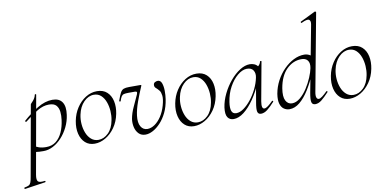

<svg xmlns="http://www.w3.org/2000/svg" viewBox="-148 -997 3121 1544"><g transform="rotate(-10 1413.0 -225.5)"><path d="M-55 275Q-59 276 -60 270Q-61 264 -57 263Q-34 259 -22.5 253Q-11 247 -5 231.5Q1 216 6 185L108 -386Q108 -389 114 -395Q120 -401 128 -410Q136 -419 143 -431Q150 -443 153 -458Q154 -462 159.5 -461Q165 -460 164 -456L51 178Q44 219 56 232Q68 245 111 239Q115 237 116.5 243Q118 249 113 250ZM145 1Q105 1 88 -2Q71 -5 57 -8L67 -58Q86 -45 110.5 -36Q135 -27 171 -27Q218 -27 250.5 -52Q283 -77 303 -121Q323 -165 330 -220Q335 -255 331.5 -287Q328 -319 310 -339.5Q292 -360 250 -360Q203 -360 156.5 -332Q110 -304 48 -255Q45 -254 41 -258.5Q37 -263 40 -264Q99 -317 162 -355Q225 -393 285 -393Q340 -393 364 -357Q388 -321 378 -253Q371 -202 348.5 -156Q326 -110 293.5 -74.5Q261 -39 222.5 -19Q184 1 145 1Z M560 14Q514 14 483.5 -13.5Q453 -41 441.5 -88Q430 -135 441 -193Q452 -251 482.5 -297.5Q513 -344 556.5 -371.5Q600 -399 649 -399Q700 -399 731 -370.5Q762 -342 772 -295Q782 -248 771 -193Q759 -131 726 -84Q693 -37 649 -11.5Q605 14 560 14ZM595 -11Q639 -11 676 -47Q713 -83 725 -149Q732 -184 729.5 -223Q727 -262 714.5 -296.5Q702 -331 678.5 -353Q655 -375 620 -375Q575 -375 537.5 -337Q500 -299 487 -236Q479 -199 482 -160Q485 -121 498.5 -87Q512 -53 536.5 -32Q561 -11 595 -11Z M975 13Q941 13 920 -8.5Q899 -30 891.5 -63Q884 -96 889 -130Q897 -176 920 -225Q943 -274 962 -317Q968 -331 965 -336.5Q962 -342 951 -342H899Q873 -342 860 -338.5Q847 -335 839.5 -323.5Q832 -312 824 -287Q822 -283 816.5 -285Q811 -287 813 -292Q828 -335 839 -355Q850 -375 866 -381Q882 -387 911 -387H999Q1008 -387 1009.5 -385Q1011 -383 1007 -375Q983 -320 961 -259Q939 -198 933 -149Q926 -92 944.5 -60.5Q963 -29 998 -29Q1028 -29 1058 -49.5Q1088 -70 1112.5 -107Q1137 -144 1151 -194Q1165 -244 1161.5 -272.5Q1158 -301 1148 -314Q1138 -327 1133 -331Q1129 -335 1119.5 -343.5Q1110 -352 1110 -366Q1110 -383 1122.5 -389.5Q1135 -396 1145 -396Q1168 -396 1177.5 -370.5Q1187 -345 1187.5 -308.5Q1188 -272 1183 -239Q1174 -179 1151.5 -132.5Q1129 -86 1098.5 -53.5Q1068 -21 1036 -4Q1004 13 975 13Z M1372 14Q1326 14 1295.5 -13.5Q1265 -41 1253.5 -88Q1242 -135 1253 -193Q1264 -251 1294.5 -297.5Q1325 -344 1368.5 -371.5Q1412 -399 1461 -399Q1512 -399 1543 -370.5Q1574 -342 1584 -295Q1594 -248 1583 -193Q1571 -131 1538 -84Q1505 -37 1461 -11.5Q1417 14 1372 14ZM1407 -11Q1451 -11 1488 -47Q1525 -83 1537 -149Q1544 -184 1541.5 -223Q1539 -262 1526.5 -296.5Q1514 -331 1490.5 -353Q1467 -375 1432 -375Q1387 -375 1349.5 -337Q1312 -299 1299 -236Q1291 -199 1294 -160Q1297 -121 1310.5 -87Q1324 -53 1348.5 -32Q1373 -11 1407 -11Z M1695 13Q1663 13 1646.5 -11Q1630 -35 1637 -91Q1645 -146 1671.5 -200.5Q1698 -255 1735.5 -300Q1773 -345 1815.5 -372Q1858 -399 1897 -399Q1915 -399 1932 -392.5Q1949 -386 1961 -371Q1973 -356 1975 -332L1937 -357Q1948 -359 1964 -373.5Q1980 -388 1983 -407Q1985 -410 1990.5 -409Q1996 -408 1995 -406L1937 -89Q1927 -28 1953 -28Q1965 -28 1983 -41.5Q2001 -55 2023 -77Q2026 -80 2030 -76Q2034 -72 2031 -69Q1998 -32 1971.5 -11.5Q1945 9 1919 9Q1896 9 1890.5 -12.5Q1885 -34 1895 -89L1919 -229L1935 -246Q1904 -172 1863.5 -113Q1823 -54 1779.5 -20.5Q1736 13 1695 13ZM1724 -30Q1753 -30 1784.5 -52.5Q1816 -75 1845.5 -112Q1875 -149 1897 -194Q1919 -239 1928 -283Q1936 -318 1920.5 -343Q1905 -368 1866 -367Q1830 -366 1791.5 -334Q1753 -302 1723.5 -248.5Q1694 -195 1684 -127Q1677 -80 1686 -55Q1695 -30 1724 -30Z M2151 13Q2127 13 2106.5 -0.5Q2086 -14 2076.5 -44.5Q2067 -75 2075 -126Q2085 -182 2111 -231Q2137 -280 2174.5 -318Q2212 -356 2255 -377.5Q2298 -399 2342 -399Q2369 -399 2392.5 -383.5Q2416 -368 2420 -332L2380 -246Q2349 -171 2312.5 -112.5Q2276 -54 2235.5 -20.5Q2195 13 2151 13ZM2179 -30Q2213 -30 2245.5 -57Q2278 -84 2304.5 -125Q2331 -166 2349 -209Q2367 -252 2373 -283Q2381 -324 2364 -346Q2347 -368 2311 -367Q2244 -366 2191.5 -314Q2139 -262 2122 -163Q2111 -96 2128 -63Q2145 -30 2179 -30ZM2362 9Q2338 9 2332.5 -12.5Q2327 -34 2337 -89L2439 -627Q2445 -659 2429.5 -668Q2414 -677 2367 -654Q2363 -652 2361 -658Q2359 -664 2363 -665L2486 -725Q2489 -727 2493 -723Q2497 -719 2496 -717L2379 -89Q2373 -58 2378.5 -43Q2384 -28 2397 -28Q2408 -28 2426 -41.5Q2444 -55 2466 -77Q2469 -81 2473.5 -77Q2478 -73 2474 -69Q2440 -32 2414 -11.5Q2388 9 2362 9Z M2643 14Q2597 14 2566.5 -13.5Q2536 -41 2524.5 -88Q2513 -135 2524 -193Q2535 -251 2565.5 -297.5Q2596 -344 2639.5 -371.5Q2683 -399 2732 -399Q2783 -399 2814 -370.5Q2845 -342 2855 -295Q2865 -248 2854 -193Q2842 -131 2809 -84Q2776 -37 2732 -11.5Q2688 14 2643 14ZM2678 -11Q2722 -11 2759 -47Q2796 -83 2808 -149Q2815 -184 2812.5 -223Q2810 -262 2797.5 -296.5Q2785 -331 2761.5 -353Q2738 -375 2703 -375Q2658 -375 2620.5 -337Q2583 -299 2570 -236Q2562 -199 2565 -160Q2568 -121 2581.5 -87Q2595 -53 2619.5 -32Q2644 -11 2678 -11Z"/></g></svg>

Font: Cormorant Garamond Light
Style: Italic
Weight: 300
Italic angle: -10°
Designer: Christian Thalmann (Catharsis Fonts)
Foundry: Catharsis Fonts
Version: Version 4.001